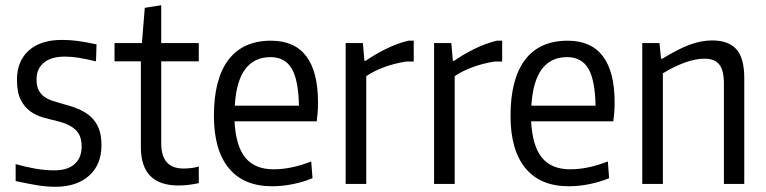

<svg xmlns="http://www.w3.org/2000/svg" viewBox="-20 -705 2937 736"><path d="M192 11Q160 11 125 5.5Q90 0 40 -11V-76Q78 -65 115.5 -58.5Q153 -52 188 -52Q239 -52 266 -76Q293 -100 293 -144Q293 -186 269 -208Q245 -230 199 -241Q173 -247 146 -254.5Q119 -262 96.5 -278Q74 -294 59.5 -322.5Q45 -351 45 -399Q45 -471 90.5 -511.5Q136 -552 217 -552Q246 -552 274.5 -548.5Q303 -545 350 -535L348 -470Q305 -480 278.5 -484Q252 -488 228 -488Q177 -488 148.5 -465Q120 -442 120 -401Q120 -376 128 -360Q136 -344 150 -334Q164 -324 183 -318Q202 -312 223 -306Q255 -298 282 -286.5Q309 -275 328.5 -257Q348 -239 358.5 -213Q369 -187 369 -148Q369 -74 321.5 -31.5Q274 11 192 11Z M664 6Q520 6 520 -141V-470H419V-540H524L535 -675L598 -685V-540H742V-470H598V-156Q598 -59 683 -59Q695 -59 711 -60.5Q727 -62 742 -67V-3Q701 6 664 6Z M1023 9Q914 9 857 -60.5Q800 -130 800 -261Q800 -402 855.5 -475.5Q911 -549 1019 -549Q1109 -549 1154 -489.5Q1199 -430 1199 -313Q1199 -288 1197.5 -271.5Q1196 -255 1194 -240H879Q884 -145 920.5 -100.5Q957 -56 1029 -56Q1096 -56 1173 -86L1178 -22Q1145 -8 1104 0.5Q1063 9 1023 9ZM1017 -486Q891 -486 880 -300H1126Q1124 -399 1098 -442.5Q1072 -486 1017 -486Z M1305 -540H1371L1377 -472H1382Q1413 -494 1456.5 -516Q1500 -538 1545 -549H1566V-469H1536Q1492 -462 1452.5 -447.5Q1413 -433 1384 -413V0H1305Z M1644 -540H1710L1716 -472H1721Q1752 -494 1795.5 -516Q1839 -538 1884 -549H1905V-469H1875Q1831 -462 1791.5 -447.5Q1752 -433 1723 -413V0H1644Z M2160 9Q2051 9 1994 -60.5Q1937 -130 1937 -261Q1937 -402 1992.5 -475.5Q2048 -549 2156 -549Q2246 -549 2291 -489.5Q2336 -430 2336 -313Q2336 -288 2334.5 -271.5Q2333 -255 2331 -240H2016Q2021 -145 2057.5 -100.5Q2094 -56 2166 -56Q2233 -56 2310 -86L2315 -22Q2282 -8 2241 0.5Q2200 9 2160 9ZM2154 -486Q2028 -486 2017 -300H2263Q2261 -399 2235 -442.5Q2209 -486 2154 -486Z M2442 -540H2508L2514 -480H2519Q2579 -517 2623.5 -533.5Q2668 -550 2710 -550Q2773 -550 2803 -516Q2833 -482 2833 -406V0H2755V-384Q2755 -436 2737 -458Q2719 -480 2681 -480Q2646 -480 2606 -465.5Q2566 -451 2521 -424V0H2442Z"/></svg>

Font: Encode Sans Condensed
Style: Regular
Weight: 400
Designer: Pablo Impallari, Andres Torresi
Foundry: Pablo Impallari, Andres Torresi
Version: Version 1.000; ttfautohint (v1.00) -l 8 -r 50 -G 200 -x 14 -